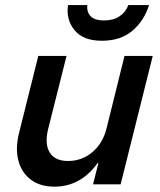

<svg xmlns="http://www.w3.org/2000/svg" viewBox="-20 -718 622 748"><path d="M191.7 9.2Q136.7 9.2 100.4 -17.9Q64.2 -45 51.7 -92.1Q39.2 -139.2 54.2 -200L129.2 -500H239.2L167.5 -215Q153.3 -156.7 173.8 -123.8Q194.2 -90.8 245 -90.8Q299.2 -90.8 340 -125.4Q380.8 -160 395 -217.5L465 -500H575L450 0H342.5L363.3 -82.5H360Q294.2 9.2 191.7 9.2ZM376.7 -559.2Q304.2 -559.2 270.4 -600.4Q236.7 -641.7 245 -698.3H320Q317.5 -670.8 333.3 -654.6Q349.2 -638.3 385 -638.3Q421.7 -638.3 445.8 -654.6Q470 -670.8 480 -698.3H560.8Q540.8 -635.8 495 -597.5Q449.2 -559.2 376.7 -559.2Z"/></svg>

Font: Funnel Sans Medium
Style: Italic
Weight: 500
Italic angle: -14.036°
Version: Version 1.000; Beta; Release 5; Build 24; ttfautohint (v1.8.